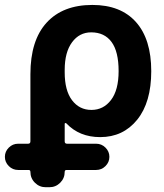

<svg xmlns="http://www.w3.org/2000/svg" viewBox="-69 -577 679 793"><path d="M420.9 -283.2Q420.9 -364.3 391.6 -403.8Q362.3 -443.4 307.6 -443.4Q258.8 -443.4 228.5 -402.3Q198.2 -361.3 198.2 -288.1V-278.3Q198.2 -203.1 228.5 -163.1Q258.8 -123 308.6 -123Q358.4 -123 389.6 -164.1Q420.9 -205.1 420.9 -283.2ZM5.9 125Q-16.6 125 -32.7 108.9Q-48.8 92.8 -48.8 70.8Q-48.8 48.8 -32.7 32.7Q-16.6 16.6 5.9 16.6H46.9Q56.6 16.6 56.6 6.8V-270.5Q56.6 -410.2 123.5 -483.4Q190.4 -556.6 312.5 -556.6Q429.7 -556.6 492.7 -485.8Q555.7 -415 555.7 -283.2Q555.7 -154.3 497.6 -82.5Q439.5 -10.7 344.7 -10.7Q258.8 -10.7 205.1 -67.4Q203.1 -69.3 200.7 -68.8Q198.2 -68.4 198.2 -65.4V6.8Q198.2 16.6 208 16.6H328.1Q350.6 16.6 366.7 32.7Q382.8 48.8 382.8 70.8Q382.8 92.8 366.7 108.9Q350.6 125 328.1 125H206.1Q198.2 125 198.2 132.8Q198.2 159.2 179.7 177.7Q161.1 196.3 134.8 196.3H120.1Q93.8 196.3 75.2 177.7Q56.6 159.2 56.6 132.8Q56.6 125 48.8 125Z"/></svg>

Font: Gen Jyuu GothicX Bold
Style: Bold
Weight: 700
Designer: Ryoko NISHIZUKA (kana &amp; ideographs); Paul D. Hunt (Latin, Greek &amp; Cyrillic); Wenlong ZHANG (bopomofo); Sandoll C
Version: Version 1.058.20140828